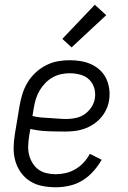

<svg xmlns="http://www.w3.org/2000/svg" viewBox="-20 -782 540 810"><path d="M216 8Q186 8 158 2.5Q130 -3 107 -17.5Q84 -32 68 -54.5Q52 -77 44.5 -103.5Q37 -130 37.5 -159Q38 -188 43 -218L63 -338Q67 -362 75 -387Q83 -412 96.5 -434.5Q110 -457 130.5 -476Q151 -495 175 -507Q199 -519 224 -523.5Q249 -528 274 -528Q298 -528 321.5 -524Q345 -520 365.5 -510.5Q386 -501 402.5 -485.5Q419 -470 428.5 -449.5Q438 -429 441 -405.5Q444 -382 440 -358Q437 -338 427.5 -318.5Q418 -299 403.5 -283Q389 -267 370.5 -255.5Q352 -244 332 -237.5Q312 -231 292 -229Q272 -227 252 -227Q215 -227 179 -228.5Q143 -230 108 -238L103 -209Q100 -188 99 -168Q98 -148 102.5 -129.5Q107 -111 117 -94.5Q127 -78 142 -67Q157 -56 176 -51.5Q195 -47 215 -47Q236 -47 257.5 -52Q279 -57 298.5 -68.5Q318 -80 333.5 -97Q349 -114 359 -133L409 -108Q394 -82 373.5 -59Q353 -36 327.5 -20.5Q302 -5 273 1.5Q244 8 216 8ZM262 -280Q281 -280 301 -284.5Q321 -289 337.5 -300.5Q354 -312 365.5 -329.5Q377 -347 380 -366Q384 -389 377.5 -410.5Q371 -432 356 -446.5Q341 -461 319 -467Q297 -473 274 -473Q256 -473 237.5 -469Q219 -465 202 -455.5Q185 -446 171 -431.5Q157 -417 147 -400Q137 -383 131.5 -365Q126 -347 123 -329L117 -293Q134 -288 152.5 -286.5Q171 -285 189.5 -284Q208 -283 226 -281.5Q244 -280 262 -280ZM282 -582 243 -618 380 -762 428 -718Z"/></svg>

Font: Iosevka Curly Slab Light
Style: Italic
Weight: 300
Italic angle: -9°
Monospace: yes
Designer: Belleve Invis
Foundry: Belleve Invis
Version: Version 22.1.2; ttfautohint (v1.8.4)